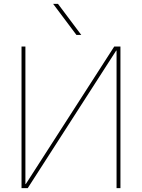

<svg xmlns="http://www.w3.org/2000/svg" viewBox="-20 -970 732 990"><path d="M374 -790 254 -950H279L399 -790ZM111 -21H113L569 -730H601V0H581V-709H579L123 0H91V-730H111Z"/></svg>

Font: M PLUS 1p Thin
Style: Regular
Weight: 250
Version: Version 1.062